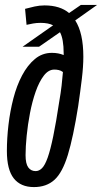

<svg xmlns="http://www.w3.org/2000/svg" viewBox="-20 -751 415 781"><path d="M139 -561H72L196 -648Q177 -658 145 -658Q129 -658 115 -655.5Q101 -653 88 -650L82 -715Q100 -720 120.5 -724.5Q141 -729 161 -729Q224 -729 261 -698L309 -731H375L286 -668Q319 -617 319 -520Q319 -481 313 -431Q307 -381 298 -319Q278 -193 256 -121Q234 -49 201.5 -19.5Q169 10 118 10Q64 10 36 -25.5Q8 -61 8 -137Q8 -188 14.5 -243.5Q21 -299 34.5 -351Q48 -403 70 -444.5Q92 -486 122 -511Q152 -536 191 -536Q218 -536 239 -527Q239 -531 239 -534Q239 -592 224 -620ZM84 -120Q84 -85 95 -70Q106 -55 125 -55Q139 -55 151 -67Q163 -79 174 -110Q185 -141 196.5 -196.5Q208 -252 221 -338Q227 -372 230.5 -402Q234 -432 236 -458Q228 -464 219 -466Q210 -468 201 -468Q177 -468 158 -443Q139 -418 125 -378Q111 -338 102 -291Q93 -244 88.5 -199Q84 -154 84 -120Z"/></svg>

Font: Georama Extra Condensed Medium
Style: Italic
Weight: 500
Width: 2
Italic angle: -9°
Designer: Jean-Baptiste Levee
Foundry: Production Type
Version: Version 1.000